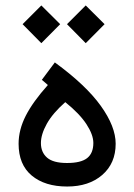

<svg xmlns="http://www.w3.org/2000/svg" viewBox="-20 -683 490 701"><path d="M180.2 -455.1Q293.9 -372.1 348.1 -296.4Q402.3 -220.7 402.3 -158.2Q402.3 -86.9 353.5 -44.4Q304.7 -2 225.1 -2Q144 -2 95.9 -42Q47.9 -82 47.9 -158.2Q47.9 -209 74 -260.3Q100.1 -311.5 154.8 -372.6L132.8 -391.6ZM218.3 -310.1Q172.4 -269.5 150.9 -231Q129.4 -192.4 129.4 -160.6Q129.4 -127 151.9 -107.4Q174.3 -87.9 224.6 -87.9Q275.4 -87.9 298.1 -105.7Q320.8 -123.5 320.8 -161.1Q320.8 -190.9 295.7 -229.5Q270.5 -268.1 218.3 -310.1ZM224.6 -594.7 293 -663.1 361.8 -594.7 293 -525.4ZM62.5 -594.7 130.9 -663.1 199.7 -594.7 130.9 -525.4Z"/></svg>

Font: Vazir WOL
Style: Regular-WOL
Weight: 400
Designer: Saber Rastikerdar
Foundry: Saber Rastikerdar
Version: Version 27.2.2